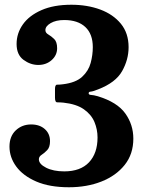

<svg xmlns="http://www.w3.org/2000/svg" viewBox="-20 -780 614 810"><path d="M20 -161.5Q20 -205 46.5 -230Q73 -255 111.5 -255Q147 -255 169 -235.5Q191 -216 191 -184.5Q191 -159 179.2 -146.8Q167.5 -134.5 155.8 -127Q144 -119.5 144 -108Q144 -88 174.5 -72.5Q205 -57 251 -57Q319.5 -57 355.5 -95.2Q391.5 -133.5 391.5 -200Q391.5 -234 378.5 -265.2Q365.5 -296.5 334 -318.8Q302.5 -341 247.5 -347Q232 -348.5 222 -348.2Q212 -348 212 -367.5V-404.5Q212 -423 221.2 -422.8Q230.5 -422.5 245.5 -424.5Q299.5 -431 326.5 -456Q353.5 -481 362.5 -514.5Q371.5 -548 371.5 -581Q371.5 -636.5 340 -666Q308.5 -695.5 251 -695.5Q216 -695.5 193.8 -682.5Q171.5 -669.5 171.5 -653Q171.5 -641.5 183.8 -634.5Q196 -627.5 208.5 -615.5Q221 -603.5 221 -576.5Q221 -547 198 -526.5Q175 -506 141.5 -506Q108.5 -506 79.2 -527.5Q50 -549 50 -594.5Q50 -639.5 76.5 -677Q103 -714.5 154.8 -737.2Q206.5 -760 281 -760Q348 -760 402.8 -739.8Q457.5 -719.5 490 -679.8Q522.5 -640 522.5 -581Q522.5 -528.5 495.2 -480Q468 -431.5 394 -403Q371.5 -394 362.8 -393.5Q354 -393 354 -386.5Q354 -380 364.2 -379.5Q374.5 -379 392.5 -374Q474.5 -349 508.5 -301.5Q542.5 -254 542.5 -195Q542.5 -130 506 -84.2Q469.5 -38.5 408 -14.2Q346.5 10 271 10Q189 10 133 -14.2Q77 -38.5 48.5 -77.5Q20 -116.5 20 -161.5Z"/></svg>

Font: Besley
Style: Bold
Weight: 700
Designer: Owen Earl
Foundry: indestructible type*
Version: Version 2.001; ttfautohint (v1.8.3)